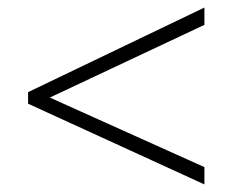

<svg xmlns="http://www.w3.org/2000/svg" viewBox="-20 -614 611 504"><path d="M516.6 -129.9 53.7 -341.8V-372.1L516.6 -594.2V-548.8L110.8 -357.9L516.6 -175.3Z"/></svg>

Font: Open Sans Light
Style: Regular
Weight: 300
Designer: Monotype Design Team
Foundry: Monotype Imaging Inc.
Version: Version 3.000; ttfautohint (v1.8.4)